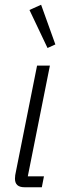

<svg xmlns="http://www.w3.org/2000/svg" viewBox="-20 -788 276 808"><path d="M83 0Q43 0 43 -36Q43 -42 44 -50.5Q45 -59 47 -66L136 -512H190L97 -46H165L156 0ZM104 -746 153 -768 213 -601 180 -586Z"/></svg>

Font: IBM Plex Sans Cond Light
Style: Italic
Weight: 300
Width: 3
Italic angle: -11°
Designer: Mike Abbink, Paul van der Laan, Pieter van Rosmalen
Foundry: Bold Monday
Version: Version 1.3